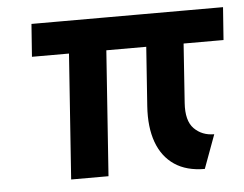

<svg xmlns="http://www.w3.org/2000/svg" viewBox="-42 -536 749 589"><g transform="rotate(-5 332.5 -241.0)"><path d="M565.9 3.5Q510 3.5 473 -21.4Q436 -46.4 419.1 -92.8Q402.3 -139.3 406.8 -203.8L426.6 -485.3H541.5L522 -203.8Q518.1 -149 542.2 -124.5Q566.4 -100 604 -100ZM154.6 0 188.6 -484.6H303.6L269.6 0ZM67.6 -385.4 74.9 -486H664.8L657.5 -385.4Z"/></g></svg>

Font: Karla
Style: Italic
Weight: 400
Italic angle: -8°
Designer: Jonathan Pinhorn
Version: Version 2.004;gftools[0.9.33]